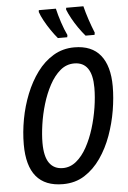

<svg xmlns="http://www.w3.org/2000/svg" viewBox="-62 -988 697 1043"><g transform="rotate(-5 286.5 -466.5)"><path d="M239 10Q45 10 45 -223Q45 -290 58 -360.5Q71 -431 97 -496Q123 -561 161 -612.5Q199 -664 250 -694.5Q301 -725 364 -725Q459 -725 506.5 -666Q554 -607 554 -496Q554 -434 542.5 -365Q531 -296 507 -229.5Q483 -163 445.5 -109Q408 -55 357 -22.5Q306 10 239 10ZM246 -77Q286 -77 319 -104Q352 -131 377 -176.5Q402 -222 419 -277Q436 -332 445 -389.5Q454 -447 454 -497Q454 -638 356 -638Q313 -638 279.5 -609.5Q246 -581 221 -534.5Q196 -488 179.5 -433Q163 -378 155 -322.5Q147 -267 147 -223Q147 -148 172.5 -112.5Q198 -77 246 -77ZM431 -783Q413 -804 394.5 -830.5Q376 -857 361 -884.5Q346 -912 338 -933L339 -943H433Q442 -907 454.5 -869.5Q467 -832 482 -795L480 -783ZM280 -783Q263 -803 244.5 -830Q226 -857 211 -884.5Q196 -912 189 -933L190 -943H283Q291 -908 304.5 -867Q318 -826 333 -795L331 -783Z"/></g></svg>

Font: Noto Sans Condensed Medium
Style: Italic
Weight: 500
Width: 3
Italic angle: -12°
Designer: Monotype Design Team
Foundry: Monotype Imaging Inc.
Version: Version 2.013; ttfautohint (v1.8.4.7-5d5b)